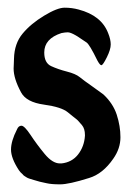

<svg xmlns="http://www.w3.org/2000/svg" viewBox="-20 -481 347 502"><path d="M24.4 -142.6Q28.3 -152.3 36.1 -152.3Q43.9 -152.3 60.1 -127.9Q76.2 -103.5 96.7 -78.6Q117.2 -53.7 136.7 -53.7H140.6Q168 -56.6 184.1 -77.1Q200.2 -97.7 202.1 -126V-127.9Q202.1 -144.5 194.3 -153.8Q186.5 -163.1 183.6 -166Q180.7 -168.9 169.9 -177.2Q159.2 -185.5 157.2 -187.5Q140.6 -201.2 94.7 -207.5Q48.8 -213.9 35.2 -239.3Q15.6 -275.4 15.6 -301.8Q15.6 -305.7 16.1 -314Q16.6 -322.3 16.6 -328.1Q17.6 -367.2 39.1 -393.1Q60.5 -418.9 95.2 -439.9Q129.9 -460.9 148.9 -460.9Q168 -460.9 185.5 -456.1Q245.1 -440.4 262.7 -394.5Q269.5 -377.9 269.5 -364.7Q269.5 -351.6 259.3 -331.1Q249 -310.5 245.1 -310.5Q241.2 -310.5 234.4 -323.2Q213.9 -365.2 206.1 -370.1Q198.2 -375 189.9 -380.9Q181.6 -386.7 177.7 -388.7Q164.1 -396.5 157.2 -396.5Q150.4 -396.5 140.6 -394.5Q95.7 -379.9 95.7 -343.8Q95.7 -316.4 113.8 -308.1Q131.8 -299.8 154.8 -293.9Q177.7 -288.1 188.5 -279.3Q199.2 -270.5 220.2 -255.9Q241.2 -241.2 250 -234.4Q275.4 -210.9 285.2 -181.2Q294.9 -151.4 294.9 -122.1Q294.9 -92.8 276.4 -66.4Q249 -26.4 212.9 -15.6Q160.2 1 137.2 1Q114.3 1 101.6 -2L84 -5.9Q77.1 -7.8 75.7 -8.3Q74.2 -8.8 68.8 -10.3Q63.5 -11.7 57.6 -13.7Q51.8 -15.6 49.8 -17.1Q47.9 -18.6 44.4 -20.5Q41 -22.5 39.1 -25.4Q33.2 -30.3 29.3 -36.1Q8.8 -67.4 8.8 -89.8Q8.8 -112.3 24.4 -142.6Z"/></svg>

Font: Essays1743
Style: Medium
Weight: 500
Designer: Based on the typeface in a 1743 English translation of the essays of Montaigne.  PostScript/TrueType font designed by Jo
Version: Version 002.100